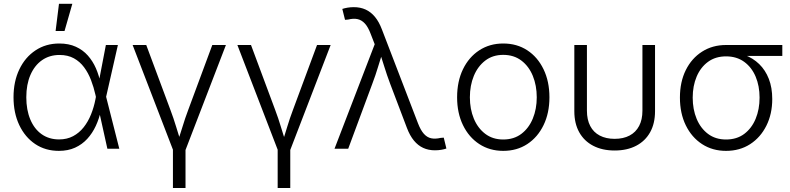

<svg xmlns="http://www.w3.org/2000/svg" viewBox="-20 -773 4106 998"><path d="M286.1 11.2Q215.8 11.2 162.8 -24.4Q109.9 -60.1 80.1 -123Q50.3 -186 50.3 -267.6Q50.3 -349.6 80.6 -412.6Q110.8 -475.6 164.6 -511.2Q218.3 -546.9 288.1 -546.9Q337.4 -546.9 374.3 -530Q411.1 -513.2 436.8 -484.1Q462.4 -455.1 478.5 -418.2Q494.6 -381.3 502.4 -340.8H524.9L531.2 -271.5L600.1 0H538.1L476.1 -280.3Q467.3 -319.8 453.1 -356.7Q439 -393.6 417.2 -423.1Q395.5 -452.6 364 -470Q332.5 -487.3 289.6 -487.3Q237.3 -487.3 198.5 -460.2Q159.7 -433.1 138.2 -383.5Q116.7 -334 116.7 -267.6Q116.7 -201.7 137.5 -152.1Q158.2 -102.5 196.5 -75.4Q234.9 -48.3 287.1 -48.3Q328.1 -48.3 359.9 -65.2Q391.6 -82 414.8 -111.3Q438 -140.6 453.1 -178.2Q468.3 -215.8 476.1 -256.8L530.3 -539.1H592.8L531.2 -268.1L525.4 -199.7H504.9Q495.6 -156.7 478 -118.7Q460.4 -80.6 433.6 -51.3Q406.7 -22 370.1 -5.4Q333.5 11.2 286.1 11.2ZM269 -611.8 286.6 -753.4H356L315.4 -611.8Z M880.9 10.3 669.4 -539.1H740.2L865.7 -202.1Q882.3 -158.2 895.5 -114.3Q908.7 -70.3 922.9 -28.3H901.4Q915.5 -70.3 928.7 -114.3Q941.9 -158.2 958.5 -202.1L1083.5 -539.1H1154.3L942.9 10.3ZM878.9 204.1V-3.9H944.3V204.1Z M1425.3 10.3 1213.9 -539.1H1284.7L1410.2 -202.1Q1426.8 -158.2 1439.9 -114.3Q1453.1 -70.3 1467.3 -28.3H1445.8Q1460 -70.3 1473.1 -114.3Q1486.3 -158.2 1502.9 -202.1L1627.9 -539.1H1698.7L1487.3 10.3ZM1423.3 204.1V-3.9H1488.8V204.1Z M1718.8 0 1927.7 -543 1907.2 -595.7Q1893.6 -632.3 1876.7 -650.6Q1859.9 -668.9 1838.6 -673.6Q1817.4 -678.2 1790 -671.4L1773.4 -669.9L1759.3 -726.6Q1771 -730.5 1786.6 -733.2Q1802.2 -735.8 1819.3 -735.8Q1853 -735.8 1880.4 -723.4Q1907.7 -710.9 1929 -685.3Q1950.2 -659.7 1965.3 -619.6L2152.8 -131.8Q2166.5 -96.2 2183.3 -77.4Q2200.2 -58.6 2221.4 -54.2Q2242.7 -49.8 2270 -56.2L2286.6 -57.6L2300.3 -1Q2289.6 2.9 2273.9 5.6Q2258.3 8.3 2240.7 8.3Q2207 8.3 2179.9 -4.2Q2152.8 -16.6 2131.6 -42.2Q2110.4 -67.9 2095.2 -107.9L2008.3 -336.9Q1991.2 -382.3 1977.8 -425.8Q1964.4 -469.2 1950.2 -512.7H1972.2Q1958.5 -470.2 1945.3 -426Q1932.1 -381.8 1915 -336.9L1790 0Z M2595.7 11.2Q2525.4 11.2 2471.2 -24.2Q2417 -59.6 2386.5 -122.6Q2356 -185.5 2356 -267.1Q2356 -350.1 2386.5 -413.1Q2417 -476.1 2471.2 -511.5Q2525.4 -546.9 2595.7 -546.9Q2667 -546.9 2720.9 -511.5Q2774.9 -476.1 2805.4 -412.8Q2835.9 -349.6 2835.9 -267.1Q2835.9 -185.5 2805.4 -122.6Q2774.9 -59.6 2720.9 -24.2Q2667 11.2 2595.7 11.2ZM2595.7 -47.9Q2651.4 -47.9 2690.2 -77.4Q2729 -106.9 2749.5 -156.7Q2770 -206.5 2770 -267.1Q2770 -328.6 2749.5 -378.7Q2729 -428.7 2689.9 -458.3Q2650.9 -487.8 2595.7 -487.8Q2541 -487.8 2502.2 -458Q2463.4 -428.2 2442.9 -378.4Q2422.4 -328.6 2422.4 -267.1Q2422.4 -206.1 2442.9 -156.5Q2463.4 -106.9 2502.2 -77.4Q2541 -47.9 2595.7 -47.9Z M3174.8 9.3Q3110.4 9.3 3063.2 -15.4Q3016.1 -40 2990.7 -85.7Q2965.3 -131.3 2965.3 -194.8V-539.1H3030.8V-197.8Q3030.8 -150.9 3047.9 -118.2Q3064.9 -85.4 3097.4 -68.4Q3129.9 -51.3 3174.8 -51.3Q3220.2 -51.3 3252.4 -68.4Q3284.7 -85.4 3302 -118.2Q3319.3 -150.9 3319.3 -197.8V-539.1H3384.8V-194.8Q3384.8 -131.3 3359.4 -85.7Q3334 -40 3286.9 -15.4Q3239.7 9.3 3174.8 9.3Z M3753.9 11.2Q3683.6 11.2 3629.4 -23.9Q3575.2 -59.1 3544.7 -121.6Q3514.2 -184.1 3514.2 -265.6Q3514.2 -347.2 3544.7 -408.7Q3575.2 -470.2 3629.4 -504.6Q3683.6 -539.1 3753.9 -539.1H4046.4V-482.4H3821.8L3753.9 -480Q3699.2 -480 3660.4 -451.7Q3621.6 -423.3 3601.1 -374.8Q3580.6 -326.2 3580.6 -265.6Q3580.6 -204.6 3601.1 -155.3Q3621.6 -106 3660.4 -76.9Q3699.2 -47.9 3753.9 -47.9Q3809.6 -47.9 3848.4 -76.9Q3887.2 -106 3907.7 -155.3Q3928.2 -204.6 3928.2 -265.6Q3928.2 -326.2 3907.7 -374.8Q3887.2 -423.3 3848.1 -451.7Q3809.1 -480 3753.9 -480V-503.9Q3806.2 -503.9 3850.1 -487.5Q3894 -471.2 3926.3 -439.9Q3958.5 -408.7 3976.3 -363Q3994.1 -317.4 3994.1 -258.3Q3994.1 -180.7 3963.6 -119.6Q3933.1 -58.6 3879.2 -23.7Q3825.2 11.2 3753.9 11.2Z"/></svg>

Font: Inter 18pt Light
Style: Regular
Weight: 300
Designer: Rasmus Andersson
Foundry: rsms
Version: Version 4.001;git-66647c0bb